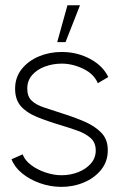

<svg xmlns="http://www.w3.org/2000/svg" viewBox="-20 -720 468 750"><path d="M217.5 10Q175 9.5 135.2 -4.8Q95.5 -19 66 -43.2Q36.5 -67.5 25 -98L68.5 -117Q77.5 -93 102.2 -74.8Q127 -56.5 158.8 -46Q190.5 -35.5 220 -35.5Q255 -35.5 285.5 -47.5Q316 -59.5 335 -81.2Q354 -103 354 -132Q354 -163 334 -180.8Q314 -198.5 283 -209.5Q252 -220.5 219 -230.5Q163.5 -247 123 -263.8Q82.5 -280.5 60.8 -306Q39 -331.5 39 -373.5Q39 -417.5 64.5 -449.8Q90 -482 131.5 -499.5Q173 -517 220.5 -517Q282 -517 332.2 -489.8Q382.5 -462.5 403 -419L362 -395Q347.5 -430.5 306.2 -450.8Q265 -471 222.5 -471.5Q186.5 -471.5 155.5 -460Q124.5 -448.5 105.5 -426.8Q86.5 -405 86.5 -374Q86.5 -343 103.8 -326.8Q121 -310.5 152 -300.2Q183 -290 224.5 -276.5Q271 -262 311.2 -244.5Q351.5 -227 376.5 -200.8Q401.5 -174.5 401 -132.5Q401 -89 375 -56.8Q349 -24.5 307 -7Q265 10.5 217.5 10ZM203.5 -555.5 243.5 -699.5H292.5L236 -555.5Z"/></svg>

Font: Urbanist ExtraLight
Style: Regular
Weight: 200
Designer: Corey Hu
Foundry: Corey Hu
Version: Version 1.330; ttfautohint (v1.8.4.7-5d5b)